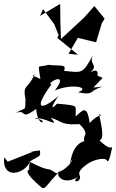

<svg xmlns="http://www.w3.org/2000/svg" viewBox="-27 -914 598 989"><path d="M326 -637 374 -719 468 -696 493 -779 497 -793 512 -818 459 -883 408 -825 287 -713 284 -800 283 -894 179 -832 195 -867 252 -790 275 -733 268 -719 375 -632ZM454 -463 502 -513 473 -525C472 -504 498 -593 415 -523C500 -582 425 -574 452 -630C397 -530 396 -540 303 -549C317 -587 284 -572 222 -580C161 -562 170 -595 181 -507C130 -534 138 -512 153 -535C116 -449 89 -484 104 -403C103 -335 108 -366 55 -332C113 -354 75 -290 159 -353C171 -236 234 -303 150 -302C195 -320 291 -244 234 -308C297 -289 286 -264 407 -277C326 -303 417 -265 413 -223C381 -154 466 -193 423 -191C380 -184 346 -157 333 -66C354 -132 359 -60 263 -21C204 -63 250 -17 125 -81C178 -116 182 -101 179 -139C88 -126 159 -142 144 -133L13 -81L-6 -104C-16 20 105 -23 127 -81C114 -27 139 0 128 -41C90 -37 143 15 190 54C212 58 203 46 287 -38C244 -18 303 56 390 -14C319 32 400 31 383 -12C366 -41 454 -88 438 -78C454 -88 513 -107 524 -87C529 -75 537 -87 551 -156C527 -142 478 -202 484 -190C511 -198 499 -251 483 -328C510 -302 495 -346 435 -280C422 -378 398 -346 363 -314C360 -373 386 -369 267 -380C230 -340 239 -371 275 -420C182 -340 143 -350 237 -478C217 -499 227 -477 232 -485C252 -510 319 -528 255 -448C354 -488 441 -460 374 -439C463 -420 430 -449 503 -468Z"/></svg>

Font: Charger Distortion
Style: 2It
Weight: 400
Designer: Jasper
Foundry: Cannot Into Space Fonts
Version: Version 0.98